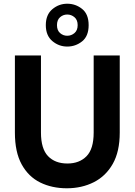

<svg xmlns="http://www.w3.org/2000/svg" viewBox="-20 -1004 723 1031"><path d="M60 0ZM60 0ZM339 7Q259 7 196 -24Q133 -55 96.5 -121Q60 -187 60 -292V-706H200V-292Q200 -205 238 -165.5Q276 -126 342 -126Q406 -126 444.5 -165Q483 -204 483 -292V-706H623V-292Q623 -190 585.5 -124Q548 -58 483.5 -25.5Q419 7 339 7ZM341 -754Q296 -754 261 -783.5Q226 -813 226 -869Q226 -925 261 -954.5Q296 -984 341 -984Q386 -984 421 -956Q456 -928 456 -869Q456 -810 421 -782Q386 -754 341 -754ZM341 -812Q363 -812 380 -826.5Q397 -841 397 -869Q397 -897 380 -911.5Q363 -926 341 -926Q319 -926 302.5 -911.5Q286 -897 286 -869Q286 -841 302.5 -826.5Q319 -812 341 -812Z"/></svg>

Font: Ulagadi Sans SemiBold
Style: Regular
Weight: 600
Designer: Ninad Kale (Devanagari), Jonny Pinhorn (Latin)
Foundry: Indian Type Foundry
Version: Version 3.01;March 29, 2020;FontCreator 12.0.0.2522 64-bit; 